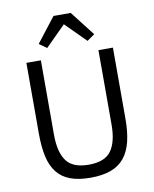

<svg xmlns="http://www.w3.org/2000/svg" viewBox="-100 -1010 878 1097"><g transform="rotate(-10 339.0 -461.5)"><path d="M172 -698V-266Q172 -166 209 -114.5Q246 -63 339 -63Q432 -63 469 -114.5Q506 -166 506 -266V-698H590V-286Q590 -210 576.5 -154Q563 -98 533 -61Q503 -24 454.5 -6Q406 12 336 12Q266 12 218.5 -6Q171 -24 142 -61Q113 -98 100.5 -154Q88 -210 88 -286V-698ZM387 -935 498 -792 454 -761 337 -878 220 -761 176 -792 287 -935Z"/></g></svg>

Font: IBM Plex Sans Thai
Style: Regular
Weight: 400
Designer: Mike Abbink, Paul van der Laan, Pieter van Rosmalen, Ben Mitchell, Mark Frömberg
Foundry: Bold Monday
Version: Version 1.1